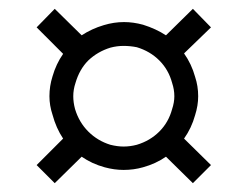

<svg xmlns="http://www.w3.org/2000/svg" viewBox="-20 -586 561 435"><path d="M180 -288Q201 -267 230 -258Q246 -254 260 -254Q275 -254 290 -258Q320 -267 341 -288Q362 -309 370 -339Q375 -354 375 -368Q375 -383 370 -398Q362 -428 341 -449Q320 -470 290 -479Q275 -482 260 -482Q245 -482 230 -478Q201 -469 180 -449Q160 -429 151 -398Q146 -383 146 -368Q146 -354 150 -339Q159 -309 180 -288ZM123 -464 63 -524 104 -566 165 -506Q188 -521 215 -529Q238 -536 261 -536Q282 -536 304 -530Q333 -521 356 -506L417 -566L458 -524L397 -465Q414 -441 422 -412Q429 -391 429 -368Q429 -347 422 -325Q414 -296 397 -272L458 -212L417 -171L356 -231Q333 -215 304 -207Q283 -201 260 -201Q239 -201 217 -207Q188 -215 165 -231L104 -171L63 -212L123 -272Q107 -296 99 -326Q92 -347 92 -368Q92 -391 99 -413Q107 -441 123 -464Z"/></svg>

Font: MM Taunggyi
Style: Regular
Weight: 400
Designer: Khon Soe Zaw Thu
Version: Version 1.00 July 18, 2016, initial release